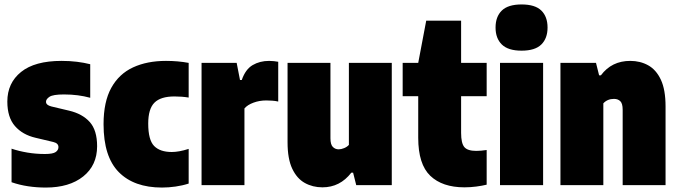

<svg xmlns="http://www.w3.org/2000/svg" viewBox="-20 -833 3052 864"><path d="M186 11Q145 11 106.5 5.2Q68 -0.5 32 -13V-164Q64.5 -153 102.8 -146.5Q141 -140 182 -140Q218 -140 230.5 -148.8Q243 -157.5 243 -171Q243 -188.5 220 -194L140 -213Q81.5 -226.5 47.2 -265.8Q13 -305 13 -376Q13 -459.5 74.8 -509.2Q136.5 -559 257 -559Q294 -559 326.2 -555Q358.5 -551 386 -544V-393Q358.5 -400.5 329.8 -404.2Q301 -408 268 -408Q218.5 -408 202.8 -397.5Q187 -387 187 -375Q187 -360 211 -354L291 -335Q350.5 -321 383.8 -284Q417 -247 417 -175Q417 -89 354.5 -39Q292 11 186 11Z M709 11Q583 11 514.5 -58.5Q446 -128 446 -274Q446 -375 480.8 -437.8Q515.5 -500.5 578.8 -529.8Q642 -559 727 -559Q781 -559 829 -550V-394Q814 -396.5 797.5 -397.8Q781 -399 765 -399Q703 -399 675 -371Q647 -343 647 -277Q647 -203.5 673.5 -176.2Q700 -149 753 -149Q785.5 -149 829 -163V-7Q801.5 2 770 6.5Q738.5 11 709 11Z M887 0V-550H1045L1060 -473H1068Q1084.5 -521 1116.8 -540Q1149 -559 1191 -559Q1201.5 -559 1212.8 -557.8Q1224 -556.5 1232 -555V-376Q1219.5 -379 1204.8 -380Q1190 -381 1178 -381Q1147.5 -381 1120.5 -371Q1093.5 -361 1080 -345V0Z M1431 10Q1387 10 1351.5 -9.8Q1316 -29.5 1295 -74Q1274 -118.5 1274 -193V-550H1467V-211Q1467 -182.5 1477.8 -171.8Q1488.5 -161 1504 -161Q1515.5 -161 1528.8 -166.5Q1542 -172 1550 -181V-550H1743V0H1583L1569 -56H1561Q1510 10 1431 10Z M2070 10Q1970.5 10 1916.2 -42Q1862 -94 1862 -213V-400H1792V-550H1862L1898 -740H2055V-550H2170V-400H2055V-235Q2055 -188.5 2069.5 -171.2Q2084 -154 2123 -154Q2133.5 -154 2144.8 -155Q2156 -156 2170 -158V-2Q2150 3 2123.2 6.5Q2096.5 10 2070 10Z M2230 0V-550H2424V0ZM2327 -605Q2266.5 -605 2238.2 -632.8Q2210 -660.5 2210 -709Q2210 -758 2238.2 -785.5Q2266.5 -813 2327 -813Q2388 -813 2416 -785.5Q2444 -758 2444 -709Q2444 -660.5 2416 -632.8Q2388 -605 2327 -605Z M2502 0V-550H2662L2676 -494H2684Q2732.5 -559 2816 -559Q2861 -559 2897 -539Q2933 -519 2954 -474Q2975 -429 2975 -354V0H2782V-339Q2782 -367.5 2771.2 -377.8Q2760.5 -388 2743 -388Q2713.5 -388 2695 -368V0Z"/></svg>

Font: Encode Sans Cnd Black
Style: Regular
Weight: 900
Width: 3
Designer: Multiple Designers
Foundry: Impallari Type
Version: Version 3.002; ttfautohint (v1.8.3) -l 8 -r 50 -G 200 -x 14 